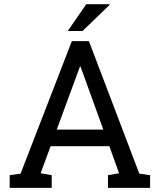

<svg xmlns="http://www.w3.org/2000/svg" viewBox="-20 -910 772 930"><path d="M26.9 0ZM26.9 -61.5 79.6 -68.8 328.1 -710.9H410.6L654.8 -68.8L707 -61.5V0H502.9V-61.5L556.6 -70.8L509.8 -201.7H225.1L176.8 -70.8L230.5 -61.5V0H26.9ZM254.9 -282.2H480.5L370.1 -587.4H367.2ZM397.9 -889.6H510.3L511.2 -886.7L379.9 -759.8H308.1Z"/></svg>

Font: TypoPRO Roboto Slab
Style: Regular
Weight: 400
Designer: Google
Version: Version 1.100263; 2013; ttfautohint (v0.94.20-1c74) -l 8 -r 